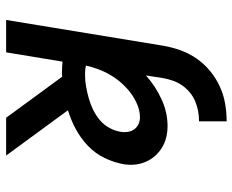

<svg xmlns="http://www.w3.org/2000/svg" viewBox="-88 -688 775 640"><g transform="rotate(90 300.0 -367.5)"><path d="M46 0 132 -524Q137 -553 147 -581Q157 -609 174.5 -634.5Q192 -660 216.5 -680Q241 -700 268.5 -712.5Q296 -725 325.5 -730Q355 -735 384 -735V-643Q367 -643 350.5 -640Q334 -637 318 -630.5Q302 -624 288 -612.5Q274 -601 264 -586.5Q254 -572 248.5 -556Q243 -540 240 -524L231 -466Q267 -498 310.5 -518Q354 -538 400 -538Q419 -538 437.5 -533.5Q456 -529 471.5 -519.5Q487 -510 499 -496.5Q511 -483 518.5 -466Q526 -449 528 -430Q530 -411 527 -392Q521 -359 506 -328Q491 -297 466 -273Q441 -249 410.5 -232.5Q380 -216 347 -206L498 0H372L235 -187Q232 -186 228.5 -186Q225 -186 222 -186Q212 -186 203 -186.5Q194 -187 185 -188L154 0ZM229 -263Q249 -263 268.5 -266.5Q288 -270 307.5 -275.5Q327 -281 345.5 -290Q364 -299 380 -312.5Q396 -326 406 -344.5Q416 -363 419 -383Q421 -394 419 -406Q417 -418 410.5 -427Q404 -436 393.5 -441Q383 -446 371 -446Q350 -446 329 -437.5Q308 -429 289.5 -415Q271 -401 256 -384Q241 -367 229.5 -347.5Q218 -328 210.5 -307.5Q203 -287 198 -266Q206 -264 213.5 -263.5Q221 -263 229 -263Z"/></g></svg>

Font: Iosevka Curly SmBdEx
Style: Italic
Weight: 600
Width: 7
Italic angle: -9°
Monospace: yes
Designer: Belleve Invis
Foundry: Belleve Invis
Version: Version 11.1.0; ttfautohint (v1.8.3)